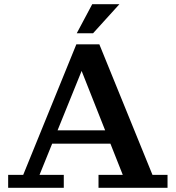

<svg xmlns="http://www.w3.org/2000/svg" viewBox="-20 -898 840 918"><path d="M19 0V-62H91L345 -686H455L709 -62H781V0H451V-62H567L350 -610H391L169 -62H285V0ZM206 -211V-275H535V-211ZM347 -739 421 -878H551L425 -739Z"/></svg>

Font: Montagu Slab Medium
Style: Regular
Weight: 500
Version: Version 1.000